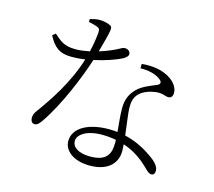

<svg xmlns="http://www.w3.org/2000/svg" viewBox="-114 -923 1228 1104"><g transform="rotate(15 500.0 -371.0)"><path d="M291 -756C306 -753 325 -748 340 -743C357 -737 360 -730 359 -709C357 -683 350 -635 340 -594C316 -589 286 -584 257 -584C188 -584 167 -605 124 -642L106 -627C139 -565 172 -536 245 -536C271 -536 299 -538 326 -542C281 -394 193 -265 133 -183C121 -167 116 -154 116 -139C116 -124 123 -107 140 -107C157 -107 167 -120 179 -136C262 -256 337 -441 372 -551C439 -565 498 -587 529 -602C539 -607 563 -620 563 -637C563 -650 551 -664 529 -664C510 -664 491 -639 389 -607C427 -745 430 -759 414 -768C397 -778 369 -783 346 -783C329 -783 308 -778 291 -773ZM616 -121C616 -61 598 -10 497 -10C424 -10 389 -39 389 -74C389 -111 439 -149 532 -149C562 -149 590 -146 616 -141ZM646 -575C692 -576 734 -567 763 -546C783 -532 786 -517 762 -507C726 -492 682 -476 652 -447C620 -415 603 -380 603 -325C603 -283 609 -235 613 -187C597 -189 580 -190 563 -190C434 -190 353 -139 353 -64C353 -9 407 41 509 41C608 41 668 -8 668 -89C668 -100 667 -113 666 -128C727 -108 776 -74 818 -33C835 -17 847 -2 863 -2C878 -2 884 -13 884 -29C884 -50 868 -75 823 -105C784 -133 729 -163 661 -179C654 -240 644 -307 643 -336C642 -373 648 -403 672 -426C695 -449 732 -461 768 -466C809 -470 823 -456 843 -456C860 -456 869 -468 869 -488C869 -524 840 -563 782 -586C743 -602 694 -606 646 -601Z"/></g></svg>

Font: Noto Serif CJK JP Light
Style: Regular
Weight: 300
Designer: Ryoko NISHIZUKA 西塚涼子 (kana & ideographs); Frank Grießhammer (Latin, Greek & Cyrillic); Wenlong ZHANG 张文龙 (bopomofo); San
Foundry: Adobe Systems Incorporated
Version: Version 1.001;PS 1.001;hotconv 16.6.54;makeotf.lib2.5.65590